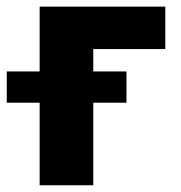

<svg xmlns="http://www.w3.org/2000/svg" viewBox="-65 -550 536 570"><path d="M425.8 -404.3H211.9V-337.9H310.5V-245.1H211.9V0H52.7V-245.1H-44.9V-337.9H52.7V-530.3H425.8Z"/></svg>

Font: Pretendard ExtraBold
Style: Regular
Weight: 800
Designer: Base glyphs from Inter by Rasmus Andersson; Hangeul glyphs from Noto Sans CJK(Source Han Sans) by Jang Soo-young and Kan
Foundry: Kil Hyung-jin
Version: Version 1.309